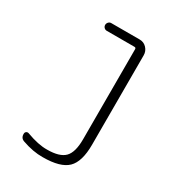

<svg xmlns="http://www.w3.org/2000/svg" viewBox="-179 -833 858 945"><g transform="rotate(30 250.0 -360.0)"><path d="M92.8 -11.7Q71.3 -19.5 72.3 -43.9Q72.3 -51.8 78.6 -56.2Q85 -60.5 92.8 -57.6Q161.1 -32.2 210.9 -33.2Q281.2 -33.2 310.1 -62.5Q338.9 -91.8 338.9 -166V-677.7Q338.9 -686.5 330.1 -686.5H172.9Q164.1 -686.5 157.7 -692.9Q151.4 -699.2 151.4 -708Q151.4 -716.8 157.7 -723.6Q164.1 -730.5 172.9 -730.5H335Q358.4 -730.5 374.5 -713.4Q390.6 -696.3 390.6 -672.9V-165Q390.6 -68.4 350.6 -29.3Q310.5 9.8 210.9 9.8Q156.2 10.7 92.8 -11.7Z"/></g></svg>

Font: Rounded-X Mgen+ 1mn light
Style: Regular
Weight: 200
Designer: [Source Han Sans]
Ryoko NISHIZUKA  (kana & ideographs); Paul D. Hunt (Latin, Greek & Cyrillic); Wenlong ZHANG  (bopomofo
Version: Version 1.059.20150602